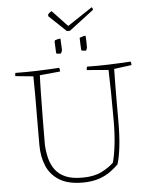

<svg xmlns="http://www.w3.org/2000/svg" viewBox="-63 -1021 844 1079"><g transform="rotate(-5 359.0 -481.5)"><path d="M360 7Q278 7 228.5 -23.5Q179 -54 157 -106.5Q135 -159 135 -225Q135 -296 135.5 -370.5Q136 -445 136 -508.5Q136 -572 135 -612L34 -622Q34 -633 36 -640Q99 -639 159 -641Q219 -643 284 -647Q287 -636 287 -626L172 -615Q170 -579 169 -514.5Q168 -450 167 -373.5Q166 -297 166 -224Q168 -184 177 -147.5Q186 -111 207 -82Q228 -53 266 -36.5Q304 -20 363 -21Q427 -21 470 -43Q513 -65 538 -90Q549 -130 556 -190.5Q563 -251 563 -326Q563 -412 562 -484.5Q561 -557 559 -611L437 -621Q437 -631 440 -640Q505 -639 564.5 -641Q624 -643 687 -647Q690 -638 690 -627L591 -614Q590 -557 589.5 -512.5Q589 -468 589 -423.5Q589 -379 589 -320Q589 -237 582 -177Q575 -117 563 -78Q544 -59 517.5 -39.5Q491 -20 454 -7Q412 7 360 7ZM416 -734Q415 -753 414 -769.5Q413 -786 413 -805Q419 -808 430 -811Q441 -814 447 -814Q449 -794 449 -773Q449 -752 449 -746Q449 -744 446 -737Q443 -730 442 -730Q439 -730 430 -731Q421 -732 416 -734ZM274 -729 271 -794Q271 -795 272 -799Q273 -803 275 -804Q277 -805 288 -807.5Q299 -810 305 -810Q306 -793 307 -771Q308 -749 308 -743Q308 -741 304.5 -734Q301 -727 300 -726Q297 -726 288.5 -726.5Q280 -727 274 -729ZM345 -849 248 -941V-952Q257 -962 269 -968L355 -877L495 -970Q501 -966 501 -955L362 -849Z"/></g></svg>

Font: Labrada ExtraLight
Style: Regular
Weight: 200
Designer: Mercedes Jáuregui
Foundry: Omnibus-Type Team
Version: Version 1.000; ttfautohint (v1.8.4.7-5d5b)